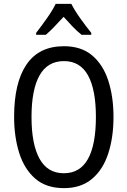

<svg xmlns="http://www.w3.org/2000/svg" viewBox="-20 -963 659 993"><path d="M567 -358Q567 -253 540 -169.5Q513 -86 456 -38Q399 10 311 10Q219 10 162.5 -39Q106 -88 79.5 -171.5Q53 -255 53 -359Q53 -536 117.5 -630Q182 -724 311 -724Q400 -724 456.5 -676.5Q513 -629 540 -546Q567 -463 567 -358ZM143 -358Q143 -217 184.5 -142Q226 -67 310 -67Q394 -67 435 -141Q476 -215 476 -358Q476 -500 435 -573.5Q394 -647 311 -647Q226 -647 184.5 -573Q143 -499 143 -358ZM349 -943Q366 -909 396 -867Q426 -825 452 -793V-783H402Q379 -801 356 -825Q333 -849 309 -876Q284 -849 260.5 -824.5Q237 -800 217 -783H167V-793Q194 -828 223 -869Q252 -910 268 -943Z"/></svg>

Font: Noto Sans Lao Condensed
Style: Regular
Weight: 400
Width: 3
Designer: Monotype Design Team
Foundry: Monotype Imaging Inc.
Version: Version 2.003; ttfautohint (v1.8.4.7-5d5b)